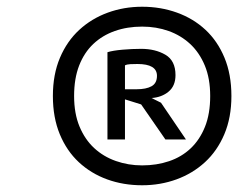

<svg xmlns="http://www.w3.org/2000/svg" viewBox="-20 -736 740 570"><path d="M137 -451Q137 -515 158 -564.5Q179 -614 215.5 -647.5Q252 -681 300 -698.5Q348 -716 402 -716Q457 -716 505.5 -698.5Q554 -681 590 -647.5Q626 -614 646.5 -564.5Q667 -515 667 -451Q667 -387 646 -337.5Q625 -288 588.5 -254.5Q552 -221 504 -203.5Q456 -186 402 -186Q346 -186 298 -203.5Q250 -221 214 -254.5Q178 -288 157.5 -337.5Q137 -387 137 -451ZM200 -451Q200 -399 216 -360.5Q232 -322 259.5 -296.5Q287 -271 324 -258Q361 -245 402 -245Q445 -245 482 -257.5Q519 -270 546 -295.5Q573 -321 588.5 -359.5Q604 -398 604 -451Q604 -503 588 -541.5Q572 -580 544.5 -605.5Q517 -631 480.5 -644Q444 -657 402 -657Q358 -657 321 -644Q284 -631 257 -605.5Q230 -580 215 -541.5Q200 -503 200 -451ZM299 -581Q315 -586 344 -588.5Q373 -591 399 -591Q441 -591 471 -573.5Q501 -556 501 -513Q501 -481 480.5 -464Q460 -447 430 -445L458 -431L532 -322H471L399 -426L351 -441V-322H299ZM388 -546Q377 -546 367 -545.5Q357 -545 351 -542V-471H385Q414 -471 430 -480Q446 -489 446 -511Q446 -546 388 -546Z"/></svg>

Font: PT Sans
Style: Italic
Weight: 400
Italic angle: -12°
Designer: A.Korolkova, O.Umpeleva, V.Yefimov
Foundry: ParaType Ltd
Version: Version 2.003W OFL